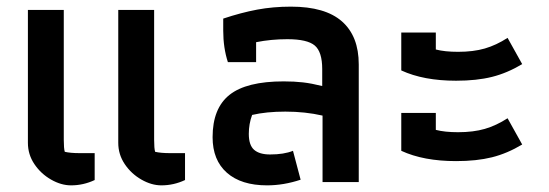

<svg xmlns="http://www.w3.org/2000/svg" viewBox="-20 -548 1654 578"><path d="M64 -118V-518H172V-127Q172 -101 175 -91Q192 -87 220 -87H265V-6Q231 10 194 10Q164 10 133.5 -7.5Q103 -25 83.5 -54Q64 -83 64 -118ZM336 -118V-518H444V-127Q444 -101 447 -91Q464 -87 492 -87H537V-6Q503 10 466 10Q436 10 405.5 -7.5Q375 -25 355.5 -54Q336 -83 336 -118Z M620 -135Q620 -222 671 -262.5Q722 -303 834 -303Q866 -303 892 -300Q918 -297 950 -289V-340Q950 -392 927.5 -411Q905 -430 845 -430Q796 -430 751 -421V-361H666Q652 -404 652 -456V-492Q706 -510 754 -519Q802 -528 856 -528Q959 -528 1009.5 -483.5Q1060 -439 1060 -354V0H951V-200Q899 -212 839 -212Q782 -212 739 -202Q729 -175 729 -145Q729 -111 745 -97Q761 -83 793 -83Q835 -83 862 -94L885 -7Q834 10 784 10Q706 10 663 -28Q620 -66 620 -135Z M1188 -336V-450H1292V-399Q1319 -392 1359 -392Q1405 -392 1439.5 -402Q1474 -412 1508 -434L1552 -355Q1507 -328 1461 -316.5Q1415 -305 1353 -305Q1255 -305 1188 -336ZM1188 -94V-208H1292V-157Q1319 -150 1359 -150Q1405 -150 1439.5 -160Q1474 -170 1508 -192L1552 -113Q1507 -86 1461 -74.5Q1415 -63 1353 -63Q1255 -63 1188 -94Z"/></svg>

Font: Athiti SemiBold
Style: Regular
Weight: 600
Designer: CadsonDemak Team
Foundry: CadsonDemak
Version: Version 1.033